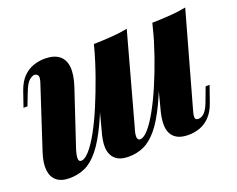

<svg xmlns="http://www.w3.org/2000/svg" viewBox="-92 -693 1071 867"><g transform="rotate(-20 443.0 -259.0)"><path d="M391 -356Q352 -242 318 -169.5Q284 -97 251.5 -57Q219 -17 184.5 -1.5Q150 14 110 14Q70 14 48 -4.5Q26 -23 22.5 -56.5Q19 -90 34 -137L131 -433Q141 -462 134.5 -470.5Q128 -479 119 -479Q108 -479 93 -466.5Q78 -454 61 -408L41 -356H22L47 -429Q62 -471 85 -493Q108 -515 134.5 -523.5Q161 -532 186 -532Q231 -532 255.5 -513Q280 -494 284 -457.5Q288 -421 270 -366L182 -102Q173 -74 173 -58Q173 -42 186 -42Q203 -42 226 -68Q249 -94 274.5 -140Q300 -186 325.5 -246.5Q351 -307 375 -374.5Q399 -442 418 -512ZM464 -102Q458 -84 456 -70.5Q454 -57 457.5 -49.5Q461 -42 469 -42Q486 -42 509 -68Q532 -94 557.5 -140Q583 -186 608.5 -245.5Q634 -305 657 -371.5Q680 -438 698 -506L669 -344Q631 -233 597.5 -162.5Q564 -92 532 -54Q500 -16 466.5 -1Q433 14 394 14Q363 14 343.5 3.5Q324 -7 314.5 -27Q305 -47 306.5 -75Q308 -103 318 -137L419 -518Q465 -519 506 -522Q547 -525 582 -532ZM738 -85Q734 -71 732.5 -60.5Q731 -50 734 -44.5Q737 -39 748 -39Q764 -39 778.5 -54.5Q793 -70 807 -110L828 -166H847L820 -89Q807 -51 785 -28Q763 -5 736.5 4.5Q710 14 681 14Q648 14 628 3Q608 -8 599 -27Q590 -46 590.5 -71.5Q591 -97 598 -126L700 -518Q747 -519 787.5 -522Q828 -525 863 -532Z"/></g></svg>

Font: Playfair Display ExtraBold
Style: Italic
Weight: 800
Italic angle: -14°
Designer: Claus Eggers Sørensen
Foundry: Claus Eggers Sørensen
Version: Version 1.203